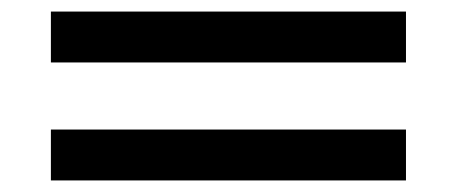

<svg xmlns="http://www.w3.org/2000/svg" viewBox="-20 -419 790 332"><path d="M682 -311V-399H68V-311ZM682 -107V-195H68V-107Z"/></svg>

Font: XITS Math
Style: Bold
Weight: 700
Designer: MicroPress Inc., with final additions and corrections provided by Coen Hoffman, Elsevier (retired)
Version: Version 1.105